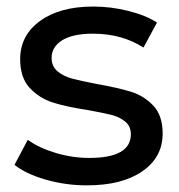

<svg xmlns="http://www.w3.org/2000/svg" viewBox="-20 -555 541 581"><path d="M23.9 -56.2 64 -131.8Q99.1 -106.9 149.2 -92Q199.2 -77.1 250 -77.1Q376 -77.1 376 -148.9Q376 -172.9 358.9 -187Q341.8 -201.2 316.4 -207.5Q291 -213.9 244.1 -222.2Q180.2 -231.9 139.6 -244.9Q99.1 -257.8 70.1 -288.8Q41 -319.8 41 -376Q41 -447.8 101.1 -491.5Q161.1 -535.2 262.2 -535.2Q315.4 -535.2 368.2 -522Q420.9 -508.8 455.1 -486.8L414.1 -411.1Q349.1 -453.1 261.2 -453.1Q200.2 -453.1 168.2 -433.1Q136.2 -413.1 136.2 -379.9Q136.2 -354 154.1 -339.1Q171.9 -324.2 198.5 -317.1Q225.1 -310.1 272.9 -300.8Q336.9 -289.6 376.5 -277.3Q416 -265.1 444.1 -235.1Q472.2 -205.1 472.2 -150.9Q472.2 -79.1 410.6 -36.6Q349.1 5.9 243.2 5.9Q178.2 5.9 118.2 -11.5Q58.1 -28.8 23.9 -56.2Z"/></svg>

Font: Montserrat Medium
Style: Regular
Weight: 500
Designer: Julieta Ulanovsky
Foundry: Julieta Ulanovsky
Version: Version 7.200